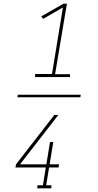

<svg xmlns="http://www.w3.org/2000/svg" viewBox="-20 -868 540 1056"><path d="M76 -333 78 -347H424L422 -333ZM173 -444V-461H266L326 -827L217 -764L207 -778L330 -848H348L283 -460H365V-444ZM185 168 186 151H216L232 53H65L68 36L279 -236H301L274 -201L90 36H235L255 -87H273L253 36H305L302 53H250L234 151H263L262 168Z"/></svg>

Font: Iosevka Curly Slab Thin
Style: Italic
Weight: 100
Italic angle: -9°
Monospace: yes
Designer: Belleve Invis
Foundry: Belleve Invis
Version: Version 22.1.2; ttfautohint (v1.8.4)